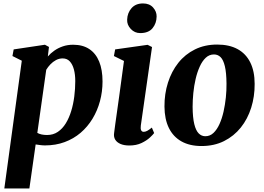

<svg xmlns="http://www.w3.org/2000/svg" viewBox="-20 -814 1496 1088"><path d="M4.5 254 103.5 -470 50.5 -496.5 57.5 -534 234.5 -560.5 257.5 -548 251 -494Q266.5 -512 287.8 -527Q309 -542 335.8 -551.2Q362.5 -560.5 394.5 -560.5Q449 -560.5 486 -536Q523 -511.5 542 -465Q561 -418.5 561 -352Q561 -294.5 546.5 -240.8Q532 -187 504.2 -141.2Q476.5 -95.5 436.8 -61.5Q397 -27.5 346.2 -8.8Q295.5 10 235 10Q222.5 10 208.8 8.2Q195 6.5 182 4.5L146.5 254ZM191.5 -61Q202 -55 215.8 -52Q229.5 -49 247 -49Q281.5 -49 307.8 -66.8Q334 -84.5 352.8 -115Q371.5 -145.5 383.5 -184.8Q395.5 -224 401 -267.8Q406.5 -311.5 406.5 -354.5Q406.5 -391.5 398.8 -420.5Q391 -449.5 375.5 -466.2Q360 -483 335 -483Q315 -483 297.2 -473.5Q279.5 -464 265.5 -449.2Q251.5 -434.5 242 -418.5Z M713 10.5Q683.5 10.5 663 1.8Q642.5 -7 633 -22.5Q623.5 -38 626.5 -59.5Q629 -80 633.2 -110.5Q637.5 -141 643 -180.2Q648.5 -219.5 655 -265.5Q661.5 -311.5 668.2 -362.8Q675 -414 682.5 -468.5L625.5 -496.5L632.5 -534L816.5 -560L841.5 -547.5L778 -103Q775.5 -85 779.8 -76Q784 -67 794.5 -67Q803.5 -67 814 -72.5Q824.5 -78 840.5 -91L853.5 -60Q847 -51 829 -34.2Q811 -17.5 781.8 -3.5Q752.5 10.5 713 10.5ZM774.5 -626.5Q743 -626.5 721 -650Q699 -673.5 700.5 -703Q702 -741.5 725.5 -768Q749 -794.5 790.5 -794.5Q827 -794.5 847.5 -771.5Q868 -748.5 867.5 -720.5Q867 -681.5 844.2 -654Q821.5 -626.5 774.5 -626.5Z M1210.5 -561.5Q1279 -561.5 1326.2 -535.8Q1373.5 -510 1398.2 -460.2Q1423 -410.5 1423 -338.5Q1423.5 -267.5 1403.5 -203.8Q1383.5 -140 1344.5 -91.2Q1305.5 -42.5 1249.5 -14.5Q1193.5 13.5 1122 13.5Q1055 13.5 1008.2 -12.8Q961.5 -39 937 -88.8Q912.5 -138.5 912 -210Q911.5 -282 931.8 -345.8Q952 -409.5 990.5 -458Q1029 -506.5 1084.8 -534Q1140.5 -561.5 1210.5 -561.5ZM1192.5 -505.5Q1166 -505.5 1146 -486.8Q1126 -468 1111.8 -436.5Q1097.5 -405 1088.5 -366.2Q1079.5 -327.5 1075.5 -286.8Q1071.5 -246 1071.5 -209Q1072 -147 1081 -110.5Q1090 -74 1106 -58Q1122 -42 1143.5 -42Q1170 -42 1189.8 -60.8Q1209.5 -79.5 1223.8 -111Q1238 -142.5 1246.8 -181.5Q1255.5 -220.5 1259.8 -261.5Q1264 -302.5 1263.5 -340Q1263 -402.5 1254.2 -438.8Q1245.5 -475 1230 -490.2Q1214.5 -505.5 1192.5 -505.5Z"/></svg>

Font: Merriweather 36pt ExtraBold
Style: Italic
Weight: 800
Italic angle: -7.8°
Version: Version 2.101